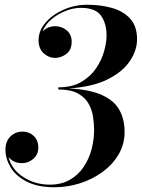

<svg xmlns="http://www.w3.org/2000/svg" viewBox="-20 -779 598 809"><path d="M505 -223Q505 -171.5 480 -128.8Q455 -86 412.8 -55Q370.5 -24 317.8 -7Q265 10 210 10Q139 10 93 -13.5Q47 -37 25 -73.5Q3 -110 3 -148Q3 -183.5 23.8 -204Q44.5 -224.5 75.5 -224.5Q103 -224.5 122.2 -206.2Q141.5 -188 141.5 -156.5Q141.5 -128 120.5 -109.8Q99.5 -91.5 72.5 -91.5Q37.5 -91.5 16 -117Q29 -65 78.2 -33Q127.5 -1 190 -1Q238.5 -1 274 -21.2Q309.5 -41.5 332.2 -75.2Q355 -109 365.8 -149.8Q376.5 -190.5 376.5 -231.5Q376.5 -259 371.8 -288.8Q367 -318.5 352 -344.2Q337 -370 306.8 -386Q276.5 -402 225.5 -402V-411Q284 -411 323.2 -434.2Q362.5 -457.5 385.8 -492.5Q409 -527.5 419 -564.5Q429 -601.5 429 -628.5Q429 -681 405.2 -713.5Q381.5 -746 320 -746Q290.5 -746 257.8 -733.5Q225 -721 197.8 -698.5Q170.5 -676 159 -646Q180.5 -668.5 213 -668.5Q240 -668.5 261 -651.2Q282 -634 282 -603Q282 -568 259.2 -551.5Q236.5 -535 213 -535Q185.5 -535 164 -554.5Q142.5 -574 142.5 -609.5Q142.5 -649.5 171.8 -683.5Q201 -717.5 248 -738.2Q295 -759 347.5 -759Q403 -759 451 -745.8Q499 -732.5 528.2 -700.8Q557.5 -669 557.5 -613.5Q557.5 -567 527.2 -521.8Q497 -476.5 433.8 -444.8Q370.5 -413 271 -406.5Q361 -401.5 412 -377.5Q463 -353.5 484 -314Q505 -274.5 505 -223Z"/></svg>

Font: Bodoni* 24pt Medium
Style: Italic
Weight: 500
Italic angle: -13°
Version: Version 2.3